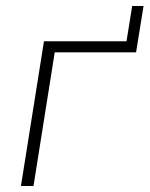

<svg xmlns="http://www.w3.org/2000/svg" viewBox="-20 -622 500 642"><path d="M50 0 127 -484H403L422 -602H460L435 -447H163L92 0Z"/></svg>

Font: Nunito Sans ExtraLight
Style: Italic
Weight: 200
Italic angle: -9°
Designer: Vernon Adams
Foundry: Vernon Adams
Version: Version 3.006; ttfautohint (v1.8.3)